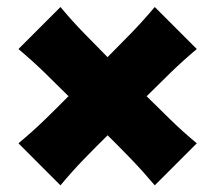

<svg xmlns="http://www.w3.org/2000/svg" viewBox="-20 -588 630 562"><path d="M157 -45.5 34 -168.5Q75.5 -203 111.5 -238Q147.5 -273 179 -305L181 -306.5L179 -308Q147.5 -339.5 111.5 -374.5Q75.5 -409.5 34 -444.5L157 -567.5Q191.5 -526 226.8 -490Q262 -454 293.5 -422L295 -420.5L296.5 -422.5Q328 -454 363 -490Q398 -526 433 -567.5L556 -444.5Q514.5 -409.5 478.5 -374.5Q442.5 -339.5 411 -308L409 -306.5L410.5 -305Q442.5 -273.5 478.5 -238.2Q514.5 -203 556 -168.5L433 -45.5Q398 -87 362.8 -123.5Q327.5 -160 296.5 -190.5L295 -192L293.5 -190.5Q262.5 -160 227 -123.5Q191.5 -87 157 -45.5Z"/></svg>

Font: Commissioner Flair ExtraBold
Style: Regular
Weight: 800
Designer: Kostas Bartsokas
Foundry: Kostas Bartsokas
Version: Version 1.000; ttfautohint (v1.8.3)